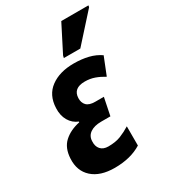

<svg xmlns="http://www.w3.org/2000/svg" viewBox="-191 -872 871 979"><g transform="rotate(-30 244.5 -382.5)"><path d="M192 10Q107 10 61 -31.5Q15 -73 19 -144Q22 -205 57.5 -237.5Q93 -270 150 -282L151 -286Q118 -299 100 -330Q82 -361 84 -404Q87 -479 139.5 -517.5Q192 -556 275 -556Q322 -556 360.5 -546.5Q399 -537 429 -516L388 -413Q362 -429 335.5 -438.5Q309 -448 278 -448Q210 -448 208 -391Q207 -364 222.5 -348Q238 -332 273 -332H324L303 -229H249Q208 -229 184 -212.5Q160 -196 159 -166Q157 -136 172.5 -118.5Q188 -101 218 -101Q261 -101 291 -113Q321 -125 350 -143V-30Q286 10 192 10ZM246 -605 249 -618 329 -775H489L487 -765L343 -605Z"/></g></svg>

Font: Noto Sans SemiCondensed
Style: Bold Italic
Weight: 700
Width: 4
Italic angle: -12°
Designer: Monotype Design Team
Foundry: Monotype Imaging Inc.
Version: Version 2.013; ttfautohint (v1.8.4.7-5d5b)